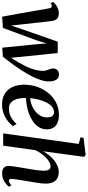

<svg xmlns="http://www.w3.org/2000/svg" viewBox="495 -1354 868 1903"><g transform="rotate(90 929.5 -403.0)"><path d="M144 10 113 -157.5 62 -450.5Q59 -468 53.8 -475Q48.5 -482 39.5 -482Q30.5 -482.5 23.8 -478.5Q17 -474.5 9 -469L-2.5 -497Q4 -505 20.2 -518Q36.5 -531 59.5 -541.2Q82.5 -551.5 109.5 -551.5Q148.5 -551.5 165.8 -532.2Q183 -513 187.5 -477L220.5 -182L231.5 -80L270 -192.5L391.5 -540.5H504L542 -175L551 -79L595 -148.5Q613.5 -180 629.2 -211.5Q645 -243 656.5 -274.2Q668 -305.5 674.5 -335.5Q681 -365.5 681 -394Q681 -413.5 675 -430.2Q669 -447 663 -462.8Q657 -478.5 657 -495Q657 -520 673.2 -536.5Q689.5 -553 716 -553Q742 -553 757.2 -539.5Q772.5 -526 779 -503.8Q785.5 -481.5 785.5 -454Q786 -418 772.2 -374.5Q758.5 -331 734.2 -283.5Q710 -236 678.5 -186.8Q647 -137.5 611.5 -89.2Q576 -41 539.5 3.5L451 9L415 -349.5L409 -431.5L385 -349L255 3Z M1228.5 -97Q1214.5 -76.5 1184.8 -51.2Q1155 -26 1112 -7.5Q1069 11 1015 11Q962 11 924.2 -7Q886.5 -25 863 -55.8Q839.5 -86.5 828.5 -125.2Q817.5 -164 817.5 -205Q818 -277.5 840.5 -340.5Q863 -403.5 903.2 -451Q943.5 -498.5 998 -525.5Q1052.5 -552.5 1116.5 -552.5Q1166 -552.5 1197.8 -537.5Q1229.5 -522.5 1244.8 -496.2Q1260 -470 1260.5 -437Q1261 -391.5 1240.5 -357Q1220 -322.5 1186 -298Q1152 -273.5 1111 -257.8Q1070 -242 1028 -234.5Q986 -227 950.5 -226Q949 -191.5 954 -161Q959 -130.5 971.5 -107Q984 -83.5 1005 -70Q1026 -56.5 1055.5 -56.5Q1087.5 -56.5 1115 -66.8Q1142.5 -77 1165.8 -94.5Q1189 -112 1207.5 -132.5ZM1090 -504Q1058.5 -504 1034 -482Q1009.5 -460 992.2 -424.8Q975 -389.5 964.8 -348Q954.5 -306.5 951.5 -267Q977 -269 1004 -277.5Q1031 -286 1055.8 -300.8Q1080.5 -315.5 1100.2 -335.5Q1120 -355.5 1131.2 -380.8Q1142.5 -406 1142 -435.5Q1141.5 -470.5 1128 -487.2Q1114.5 -504 1090 -504Z M1695.5 10.5Q1669 10.5 1653 2.2Q1637 -6 1629.8 -21Q1622.5 -36 1623 -57Q1623 -69.5 1625.5 -88Q1628 -106.5 1631.5 -129.2Q1635 -152 1639.2 -175.5Q1643.5 -199 1647 -221Q1651 -243 1655 -267.2Q1659 -291.5 1662.5 -315.5Q1666 -339.5 1668.2 -361.5Q1670.5 -383.5 1670.5 -402Q1670 -427.5 1665.2 -442.2Q1660.5 -457 1650.5 -463.2Q1640.5 -469.5 1624 -469.5Q1605.5 -469.5 1583.8 -457.2Q1562 -445 1540.5 -423.8Q1519 -402.5 1499.8 -375.5Q1480.5 -348.5 1467 -319.5L1422.5 0H1300.5L1405 -748.5L1339.5 -766.5L1345 -796.5L1511.5 -817L1533.5 -804L1478 -396.5Q1495 -427 1517.2 -454.8Q1539.5 -482.5 1566 -504Q1592.5 -525.5 1622 -538Q1651.5 -550.5 1684 -550.5Q1719.5 -550.5 1745.2 -536.8Q1771 -523 1784.8 -493.8Q1798.5 -464.5 1798.5 -418Q1798.5 -398 1794.8 -368Q1791 -338 1785.5 -305.2Q1780 -272.5 1775 -244Q1772 -224.5 1768.2 -202.5Q1764.5 -180.5 1761 -159.2Q1757.5 -138 1755 -119.2Q1752.5 -100.5 1751.5 -86.5Q1751.5 -69.5 1756.8 -63Q1762 -56.5 1769 -56.5Q1779 -56.5 1789.8 -62.5Q1800.5 -68.5 1816.5 -82.5L1829 -56Q1822 -46.5 1804.2 -30.8Q1786.5 -15 1759.2 -2.2Q1732 10.5 1695.5 10.5Z"/></g></svg>

Font: Merriweather 60pt SemiBold
Style: Italic
Weight: 600
Italic angle: -7.8°
Version: Version 2.101